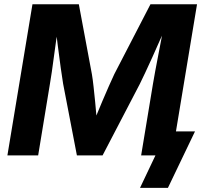

<svg xmlns="http://www.w3.org/2000/svg" viewBox="-20 -748 968 924"><path d="M15.6 0 136.2 -727.5H359.4L422.4 -390.1Q426.3 -367.2 430.2 -331.8Q434.1 -296.4 438 -257.1Q441.9 -217.8 444.8 -181.4Q447.8 -145 449.2 -119.6L415.5 -121.1Q425.3 -147 440.2 -183.3Q455.1 -219.7 471.7 -259Q488.3 -298.3 503.9 -333.5Q519.5 -368.7 530.3 -391.6L704.1 -727.5H928.2L807.6 0H659.2L716.3 -345.2Q720.2 -369.6 726.8 -404.5Q733.4 -439.5 741 -479.2Q748.5 -519 756.3 -559.1Q764.2 -599.1 770 -634.8L784.7 -632.8Q767.1 -593.8 748.5 -552Q730 -510.3 712.4 -470.9Q694.8 -431.6 679.2 -398.9Q663.6 -366.2 652.8 -343.8L473.6 0H350.1L283.7 -345.2Q278.8 -374.5 272.2 -422.1Q265.6 -469.7 258.5 -525.6Q251.5 -581.5 245.1 -634.8L262.2 -632.8Q256.3 -597.2 250.7 -556.9Q245.1 -516.6 239.7 -477.1Q234.4 -437.5 229.5 -402.8Q224.6 -368.2 220.2 -343.8L163.6 0ZM653.8 156.2 728 0H688.5L707.5 -115.7H918.5L788.1 156.2Z"/></svg>

Font: Inter 24pt
Style: Bold Italic
Weight: 700
Italic angle: -9.3988°
Version: Version 4.001;git-66647c0bb